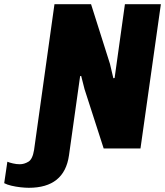

<svg xmlns="http://www.w3.org/2000/svg" viewBox="-151 -706 785 913"><path d="M-14 187Q-31 187 -53.5 184.5Q-76 182 -97 177Q-118 172 -131 165L-116 63Q-107 67 -90 71Q-73 75 -57 75Q-36 75 -16 63Q4 51 11 7L108 -686H282L372 -402L388 -334L394 -335L443 -686H614L517 0H342L251 -282L235 -345L230 -344L177 33Q155 187 -14 187Z"/></svg>

Font: Chivo Mono Medium ExtraBold
Style: Italic
Weight: 800
Italic angle: -8.05°
Monospace: yes
Version: Version 1.008